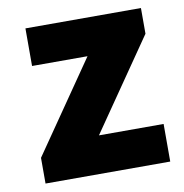

<svg xmlns="http://www.w3.org/2000/svg" viewBox="-69 -634 669 699"><g transform="rotate(-10 266.0 -284.5)"><path d="M44 0V-95L275 -430H70V-569H497V-474L266 -139H505V0Z"/></g></svg>

Font: Source Han Sans SC Heavy
Style: Regular
Weight: 900
Designer: Ryoko NISHIZUKA Ë•øÂ°öÊ∂ºÂ≠ê (kana, bopomofo & ideographs); Paul D. Hunt (Latin, Greek & Cyrillic); Sandoll Communicatio
Foundry: Adobe
Version: Version 2.004;hotconv 1.0.118;makeotfexe 2.5.65603